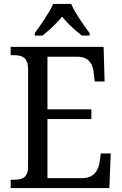

<svg xmlns="http://www.w3.org/2000/svg" viewBox="-20 -951 618 971"><path d="M156 -784V-771H194C228 -797 266 -832 294 -867C322 -832 360 -797 394 -771H433V-784C404 -822 359 -886 340 -931H249C229 -886 184 -822 156 -784ZM34 0H533L540 -175H490L484 -132C477 -88 454 -50 395 -50H220V-349H442V-398H220V-664H373C429 -664 450 -626 454 -582L459 -539H509L504 -714H34V-672H49C89 -672 122 -663 122 -601V-108C122 -51 90 -42 49 -42H34Z"/></svg>

Font: Noto Serif Lao SemiCondensed
Style: Regular
Weight: 400
Width: 4
Designer: Monotype Design Team
Foundry: Monotype Imaging Inc.
Version: Version 2.003